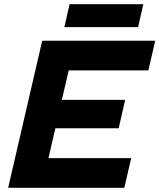

<svg xmlns="http://www.w3.org/2000/svg" viewBox="-20 -899 763 919"><path d="M19 0 182 -704H723L690 -562H309L276 -421H579L548 -285H245L212 -142H608L575 0ZM666 -879 641 -769H288L313 -879Z"/></svg>

Font: Prodigy Sans
Style: Bold Italic
Weight: 700
Italic angle: -13°
Designer: Wei Huang
Foundry: Wei Huang
Version: Version 1.003; ttfautohint (v1.8.3)